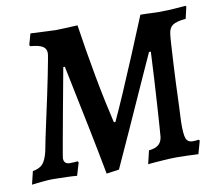

<svg xmlns="http://www.w3.org/2000/svg" viewBox="-75 -735 960 840"><g transform="rotate(-10 405.5 -314.5)"><path d="M333 17Q311 -99 293 -187.5Q275 -276 260.5 -346Q246 -416 234 -475H227Q205 -355 191 -279.5Q177 -204 169.5 -161.5Q162 -119 159 -102Q156 -85 156 -82Q156 -56 183 -56Q187 -56 198 -56.5Q209 -57 218 -58Q218 -56 219 -55Q220 -54 221 -53L204 4Q183 2 162 1.5Q141 1 124 0.5Q107 0 96 0Q89 0 77.5 0.5Q66 1 53.5 2.5Q41 4 28 5Q15 6 3 8L17 -50Q47 -55 61.5 -71Q76 -87 85 -124Q89 -147 97 -184.5Q105 -222 115 -268Q125 -314 135 -360.5Q145 -407 153 -447.5Q161 -488 166 -514.5Q171 -541 171 -547Q171 -567 155 -577Q139 -587 101 -590L97 -595L111 -645Q156 -643 185.5 -641.5Q215 -640 227 -640Q241 -640 266 -641.5Q291 -643 320 -644Q328 -589 338 -529Q348 -469 359 -409.5Q370 -350 381.5 -295.5Q393 -241 403 -199H410Q432 -246 463 -317.5Q494 -389 529 -473Q564 -557 599 -642Q609 -642 626.5 -641.5Q644 -641 663.5 -640Q683 -639 700 -640Q718 -640 748.5 -642Q779 -644 800 -646Q801 -645 802 -644Q803 -643 803 -642L791 -590Q749 -586 732.5 -574.5Q716 -563 713 -536Q711 -521 709 -487Q707 -453 704.5 -409.5Q702 -366 700 -318.5Q698 -271 696.5 -227Q695 -183 693 -150Q692 -95 699 -76Q706 -57 729 -57Q733 -57 740.5 -57.5Q748 -58 756 -59Q757 -57 758 -56Q759 -55 759 -54L743 3Q725 2 697.5 1Q670 0 648 0Q638 0 622 0.5Q606 1 587.5 2.5Q569 4 551.5 5Q534 6 519 8L533 -51Q562 -54 576 -66Q590 -78 593 -100Q594 -110 596.5 -146.5Q599 -183 602.5 -236Q606 -289 609.5 -351Q613 -413 616 -475H608Q593 -442 573 -398Q553 -354 527 -296Q501 -238 467 -162.5Q433 -87 389 9Z"/></g></svg>

Font: Alegreya SemiBold
Style: Italic
Weight: 600
Italic angle: -7°
Designer: Juan Pablo del Peral
Foundry: Huerta Tipografica
Version: Version 2.009